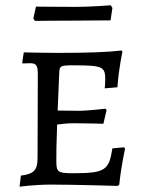

<svg xmlns="http://www.w3.org/2000/svg" viewBox="-20 -698 548 726"><path d="M112 -619C112 -619 197 -620 256 -620L398 -621L405 -668L399 -678C399 -678 320 -672 270 -672C211 -672 116 -673 116 -673L106 -628ZM54 8C54 8 110 0 175 0C259 0 425 5 425 5L431 0C438 -70 453 -136 453 -136L449 -141L405 -137C392 -53 377 -43 254 -43C198 -43 193 -48 193 -90C193 -115 193 -151 196 -227C210 -229 234 -232 259 -232C302 -232 371 -230 371 -230L383 -282L379 -287C379 -287 309 -279 280 -279L198 -280L204 -422C205 -449 208 -451 258 -451C368 -451 378 -446 378 -397C378 -386 376 -364 376 -364L424 -368C429 -440 443 -502 443 -502L440 -507C387 -501 320 -498 193 -498C141 -498 70 -500 70 -500L64 -462L66 -458C66 -458 84 -459 93 -459C117 -459 123 -451 123 -417L122 -100C122 -55 108 -40 59 -34Z"/></svg>

Font: Alegreya SC
Style: Regular
Weight: 400
Designer: Juan Pablo del Peral
Foundry: Huerta Tipografica
Version: Version 2.007;PS 002.007;hotconv 1.0.88;makeotf.lib2.5.64775